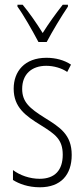

<svg xmlns="http://www.w3.org/2000/svg" viewBox="-20 -784 357 814"><path d="M143 -606H178C203 -653 239 -713 268 -756V-764H246C212 -720 188 -687 161 -644C135 -686 102 -733 76 -764H54V-756C79 -722 117 -655 143 -606ZM284 -127C284 -213 235 -244 169 -285C105 -325 74 -352 74 -407C74 -470 115 -505 176 -505C208 -505 242 -495 265 -479L281 -510C253 -529 216 -539 177 -539C84 -539 38 -481 38 -408C38 -329 88 -293 155 -252C214 -215 246 -193 246 -128C246 -63 213 -26 148 -26C106 -26 64 -41 35 -63V-21C60 -5 99 10 149 10C238 10 284 -43 284 -127Z"/></svg>

Font: Noto Sans Sinhala ExtraCondensed ExtraLight
Style: Regular
Weight: 200
Width: 2
Designer: Jelle Bosma - Monotype Design Team
Foundry: Monotype Imaging Inc.
Version: Version 2.006